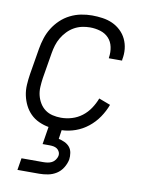

<svg xmlns="http://www.w3.org/2000/svg" viewBox="-84 -589 669 870"><g transform="rotate(10 250.0 -154.0)"><path d="M57 220 66 165H166Q176 165 186 163.5Q196 162 205 157.5Q214 153 220.5 144Q227 135 229 126Q231 116 227 107Q223 98 215.5 93Q208 88 199 86.5Q190 85 180 85H149L162 4Q139 0 117 -10Q95 -20 78.5 -36.5Q62 -53 51.5 -74Q41 -95 36 -118.5Q31 -142 32.5 -167.5Q34 -193 38 -218L58 -338Q62 -362 70 -387Q78 -412 92 -434.5Q106 -457 125.5 -475.5Q145 -494 169 -506Q193 -518 218.5 -523Q244 -528 269 -528Q293 -528 317.5 -524.5Q342 -521 363 -511.5Q384 -502 401 -486Q418 -470 428 -449Q438 -428 440.5 -404Q443 -380 438 -355V-350H377V-353Q381 -378 376 -402Q371 -426 355.5 -442.5Q340 -459 317 -466Q294 -473 269 -473Q251 -473 232.5 -469Q214 -465 197 -455.5Q180 -446 166 -431.5Q152 -417 142 -400Q132 -383 126.5 -365Q121 -347 118 -329L98 -209Q95 -188 94 -168Q93 -148 97.5 -129.5Q102 -111 112 -94.5Q122 -78 137 -67Q152 -56 171 -51.5Q190 -47 210 -47Q235 -47 260 -54.5Q285 -62 306 -78Q327 -94 342 -116.5Q357 -139 366 -163L419 -143Q408 -113 389 -85Q370 -57 343.5 -36Q317 -15 286 -4Q255 7 223 8L217 49Q231 52 245 58.5Q259 65 268 76Q277 87 279.5 102.5Q282 118 280 133Q276 153 264.5 171.5Q253 190 235.5 201Q218 212 197.5 216Q177 220 157 220Z"/></g></svg>

Font: Iosevka Curly Light
Style: Italic
Weight: 300
Italic angle: -9°
Monospace: yes
Designer: Belleve Invis
Foundry: Belleve Invis
Version: Version 22.1.2; ttfautohint (v1.8.4)